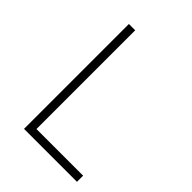

<svg xmlns="http://www.w3.org/2000/svg" viewBox="-202 -802 905 905"><g transform="rotate(45 250.5 -349.5)"><path d="M162.1 -41H473.1V0H120.1V-699.2H162.1Z"/></g></svg>

Font: Montserrat Ultra Light
Style: Regular
Weight: 200
Designer: Julieta Ulanovsky
Foundry: Julieta Ulanovsky
Version: Version 3.001;PS 003.001;hotconv 1.0.70;makeotf.lib2.5.58329